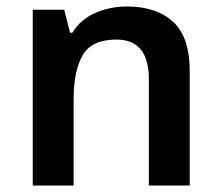

<svg xmlns="http://www.w3.org/2000/svg" viewBox="-20 -665 682 592"><path d="M371 -645Q462 -645 513.5 -598Q565 -551 565 -446V-93H439V-421Q439 -543 339 -543Q263 -543 235 -495Q207 -447 207 -358V-93H81V-635H178L196 -564H203Q229 -606 274.5 -625.5Q320 -645 371 -645Z"/></svg>

Font: Noto Sans Telugu UI SemiBold
Style: Regular
Weight: 600
Designer: Jelle Bosma - Monotype Design Team
Foundry: Monotype Imaging Inc.
Version: Version 2.005; ttfautohint (v1.8.4.7-5d5b)